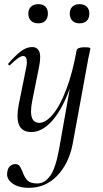

<svg xmlns="http://www.w3.org/2000/svg" viewBox="-20 -621 493 922"><path d="M15 205Q18 185 29 176Q40 167 53 167Q67 167 73.5 175.5Q80 184 88 203Q97 230 111.5 245Q126 260 159 260Q194 260 220.5 224Q247 188 264 94L333 -297L348 -380Q349 -386 358.5 -390Q368 -394 383 -394Q402 -394 408 -392.5Q414 -391 414 -388L410 -367Q408 -360 404.5 -343Q401 -326 399 -312L329 70Q311 164 255 222.5Q199 281 119 281Q68 281 38.5 259Q9 237 15 205ZM64 -64Q64 -88 70 -119L106 -297Q109 -312 109 -323Q109 -352 91 -352Q72 -352 29 -309Q27 -307 25 -307Q22 -307 20 -310.5Q18 -314 21 -317Q56 -357 82 -376Q108 -395 134 -395Q173 -395 173 -346Q173 -327 167 -297L135 -138Q129 -108 129 -86Q129 -31 169 -31Q200 -31 234.5 -72.5Q269 -114 299 -193.5Q329 -273 348 -380L361 -376Q341 -260 306 -172Q271 -84 225.5 -35.5Q180 13 130 13Q64 13 64 -64ZM116 -556Q116 -577 129 -589Q142 -601 164 -601Q186 -601 198 -589Q210 -577 210 -556Q210 -534 198 -521.5Q186 -509 164 -509Q141 -509 128.5 -521.5Q116 -534 116 -556ZM315 -556Q315 -577 327.5 -589Q340 -601 362 -601Q384 -601 396.5 -589Q409 -577 409 -556Q409 -534 397 -521.5Q385 -509 362 -509Q340 -509 327.5 -521.5Q315 -534 315 -556Z"/></svg>

Font: Cormorant Garamond Medium
Style: Italic
Weight: 500
Italic angle: -10°
Designer: Christian Thalmann (Catharsis Fonts)
Foundry: Catharsis Fonts
Version: Version 4.000